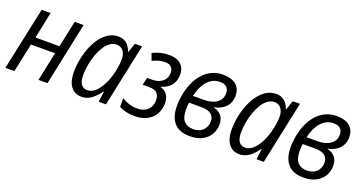

<svg xmlns="http://www.w3.org/2000/svg" viewBox="-36 -1035 2886 1536"><g transform="rotate(20 1407.5 -267.5)"><path d="M14.6 0 128.4 -535.2H204.6L157.7 -310.1H362.3L409.7 -535.2H485.8L373 0H296.4L348.1 -245.1H143.1L91.3 0Z M665 9.8Q626.5 9.8 598.4 -9.3Q570.3 -28.3 555.4 -65.7Q540.5 -103 540.5 -156.2Q540.5 -208.5 550.8 -262.9Q561 -317.4 580.8 -367.7Q600.6 -418 629.9 -458Q659.2 -498 696.8 -521.5Q734.4 -544.9 780.3 -544.9Q809.6 -544.9 831.8 -533.7Q854 -522.5 868.9 -502.4Q883.8 -482.4 892.1 -457H896L922.4 -535.2H983.9L870.6 0H809.1L820.3 -90.8H817.4Q797.4 -62.5 773.9 -39.6Q750.5 -16.6 723.4 -3.4Q696.3 9.8 665 9.8ZM689.5 -55.7Q725.6 -55.7 756.1 -83Q786.6 -110.4 810.1 -155.3Q833.5 -200.2 847.2 -252.4Q856.9 -291 861.6 -322.8Q866.2 -354.5 866.2 -382.3Q866.2 -426.8 845.2 -452.9Q824.2 -479 787.6 -479Q757.3 -479 731.2 -459.5Q705.1 -439.9 684.6 -406.7Q664.1 -373.5 649.4 -332Q634.8 -290.5 627 -245.6Q619.1 -200.7 619.1 -158.2Q619.1 -106.9 637.2 -81.3Q655.3 -55.7 689.5 -55.7Z M1114.7 9.8Q1076.2 9.8 1041.7 1.5Q1007.3 -6.8 983.9 -21V-93.8Q1008.8 -77.6 1042 -66.2Q1075.2 -54.7 1114.7 -54.7Q1153.3 -54.7 1180.4 -68.8Q1207.5 -83 1221.9 -108.6Q1236.3 -134.3 1236.3 -168Q1236.3 -206.1 1216.1 -227.3Q1195.8 -248.5 1148.9 -248.5H1093.3L1107.4 -312H1149.9Q1182.1 -312 1209.7 -323.2Q1237.3 -334.5 1254.2 -357.4Q1271 -380.4 1271 -414.1Q1271 -445.8 1253.2 -462.9Q1235.4 -480 1200.2 -480Q1172.9 -480 1147.9 -472.9Q1123 -465.8 1094.7 -452.1L1072.8 -511.2Q1106.4 -528.3 1139.6 -536.6Q1172.9 -544.9 1212.9 -544.9Q1255.9 -544.9 1285.9 -531Q1315.9 -517.1 1331.5 -490.5Q1347.2 -463.9 1347.2 -425.8Q1347.2 -390.1 1333.7 -361.1Q1320.3 -332 1295.2 -312.3Q1270 -292.5 1234.9 -283.2L1234.4 -280.3Q1271 -270.5 1291.5 -241.9Q1312 -213.4 1312 -168.5Q1312 -117.7 1289.3 -77.4Q1266.6 -37.1 1222.7 -13.7Q1178.7 9.8 1114.7 9.8Z M1584 9.8Q1525.9 9.8 1486.8 -12.7Q1447.8 -35.2 1428 -77.9Q1408.2 -120.6 1408.2 -182.1Q1408.2 -233.4 1418.2 -285.2Q1428.2 -336.9 1448.7 -383.5Q1469.2 -430.2 1500.7 -466.3Q1532.2 -502.4 1575 -523.4Q1617.7 -544.4 1671.9 -544.4Q1719.2 -544.4 1752.7 -530Q1786.1 -515.6 1804 -487.8Q1821.8 -460 1821.8 -419.4Q1821.8 -379.4 1805.7 -349.9Q1789.6 -320.3 1760 -301.3Q1730.5 -282.2 1690.9 -273.9L1690.4 -271.5Q1730.5 -262.2 1755.1 -235.1Q1779.8 -208 1779.8 -157.7Q1779.8 -116.2 1759.3 -77.9Q1738.8 -39.6 1695.6 -14.9Q1652.3 9.8 1584 9.8ZM1591.3 -52.7Q1629.4 -52.7 1654.8 -67.4Q1680.2 -82 1692.9 -106.2Q1705.6 -130.4 1705.6 -158.2Q1705.6 -184.6 1693.8 -202.9Q1682.1 -221.2 1658 -231Q1633.8 -240.7 1595.7 -240.7H1490.7Q1489.3 -228.5 1487.8 -213.4Q1486.3 -198.2 1486.3 -182.1Q1486.3 -112.8 1514.4 -82.8Q1542.5 -52.7 1591.3 -52.7ZM1501 -302.2H1594.2Q1635.3 -302.2 1669.2 -314Q1703.1 -325.7 1723.6 -350.1Q1744.1 -374.5 1744.1 -412.6Q1744.1 -443.4 1725.8 -462.4Q1707.5 -481.4 1667.5 -481.4Q1627 -481.4 1594.2 -460.4Q1561.5 -439.5 1538.1 -399.4Q1514.6 -359.4 1501 -302.2Z M2008.8 9.8Q1970.2 9.8 1942.1 -9.3Q1914.1 -28.3 1899.2 -65.7Q1884.3 -103 1884.3 -156.2Q1884.3 -208.5 1894.5 -262.9Q1904.8 -317.4 1924.6 -367.7Q1944.3 -418 1973.6 -458Q2002.9 -498 2040.5 -521.5Q2078.1 -544.9 2124 -544.9Q2153.3 -544.9 2175.5 -533.7Q2197.8 -522.5 2212.6 -502.4Q2227.5 -482.4 2235.8 -457H2239.7L2266.1 -535.2H2327.6L2214.4 0H2152.8L2164.1 -90.8H2161.1Q2141.1 -62.5 2117.7 -39.6Q2094.2 -16.6 2067.1 -3.4Q2040 9.8 2008.8 9.8ZM2033.2 -55.7Q2069.3 -55.7 2099.9 -83Q2130.4 -110.4 2153.8 -155.3Q2177.2 -200.2 2190.9 -252.4Q2200.7 -291 2205.3 -322.8Q2210 -354.5 2210 -382.3Q2210 -426.8 2189 -452.9Q2168 -479 2131.3 -479Q2101.1 -479 2075 -459.5Q2048.8 -439.9 2028.3 -406.7Q2007.8 -373.5 1993.2 -332Q1978.5 -290.5 1970.7 -245.6Q1962.9 -200.7 1962.9 -158.2Q1962.9 -106.9 1981 -81.3Q1999 -55.7 2033.2 -55.7Z M2551.8 9.8Q2493.7 9.8 2454.6 -12.7Q2415.5 -35.2 2395.8 -77.9Q2376 -120.6 2376 -182.1Q2376 -233.4 2386 -285.2Q2396 -336.9 2416.5 -383.5Q2437 -430.2 2468.5 -466.3Q2500 -502.4 2542.7 -523.4Q2585.4 -544.4 2639.6 -544.4Q2687 -544.4 2720.5 -530Q2753.9 -515.6 2771.7 -487.8Q2789.6 -460 2789.6 -419.4Q2789.6 -379.4 2773.4 -349.9Q2757.3 -320.3 2727.8 -301.3Q2698.2 -282.2 2658.7 -273.9L2658.2 -271.5Q2698.2 -262.2 2722.9 -235.1Q2747.6 -208 2747.6 -157.7Q2747.6 -116.2 2727.1 -77.9Q2706.5 -39.6 2663.3 -14.9Q2620.1 9.8 2551.8 9.8ZM2559.1 -52.7Q2597.2 -52.7 2622.6 -67.4Q2647.9 -82 2660.6 -106.2Q2673.3 -130.4 2673.3 -158.2Q2673.3 -184.6 2661.6 -202.9Q2649.9 -221.2 2625.7 -231Q2601.6 -240.7 2563.5 -240.7H2458.5Q2457 -228.5 2455.6 -213.4Q2454.1 -198.2 2454.1 -182.1Q2454.1 -112.8 2482.2 -82.8Q2510.3 -52.7 2559.1 -52.7ZM2468.8 -302.2H2562Q2603 -302.2 2637 -314Q2670.9 -325.7 2691.4 -350.1Q2711.9 -374.5 2711.9 -412.6Q2711.9 -443.4 2693.6 -462.4Q2675.3 -481.4 2635.3 -481.4Q2594.7 -481.4 2562 -460.4Q2529.3 -439.5 2505.9 -399.4Q2482.4 -359.4 2468.8 -302.2Z"/></g></svg>

Font: Open Sans SemiCondensed
Style: Italic
Weight: 400
Width: 4
Italic angle: -12°
Designer: Monotype Design Team
Foundry: Monotype Imaging Inc.
Version: Version 3.000